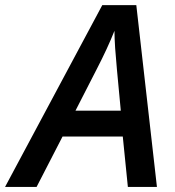

<svg xmlns="http://www.w3.org/2000/svg" viewBox="-79 -735 690 755"><path d="M403.8 -198.2H167L64.9 0H-59.1L323.2 -714.8H457L538.1 0H423.8ZM396 -299.8Q376.5 -502.9 373.8 -545.7Q371.1 -588.4 371.1 -613.8Q344.2 -545.9 301.8 -463.9L217.8 -299.8Z"/></svg>

Font: f4_56222          
Style: Italic
Weight: 600
Italic angle: -12°
Foundry: Ascender Corporation
Version: Version 1.10